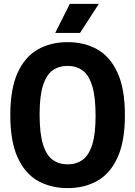

<svg xmlns="http://www.w3.org/2000/svg" viewBox="-20 -969 703 999"><path d="M331.7 9.7Q243 9.7 175.9 -28.7Q108.9 -67.2 71.2 -150.8Q33.6 -234.4 33.6 -370Q33.6 -505.6 71.2 -589.2Q108.9 -672.8 175.9 -711.3Q243 -749.7 331.7 -749.7Q420.5 -749.7 487.5 -711.3Q554.6 -672.8 592.2 -589.2Q629.9 -505.6 629.9 -370Q629.9 -234.4 592.2 -150.8Q554.6 -67.2 487.5 -28.7Q420.5 9.7 331.7 9.7ZM331.7 -113.9Q377.2 -113.9 409.8 -137.4Q442.3 -161 459.8 -216.1Q477.3 -271.3 477.3 -366.6Q477.3 -465.3 459.8 -521.9Q442.3 -578.5 409.8 -602.3Q377.2 -626.1 331.7 -626.1Q286.2 -626.1 253.7 -602.8Q221.1 -579.4 203.6 -524Q186.1 -468.7 186.1 -373.4Q186.1 -274.7 203.6 -218.1Q221.1 -161.5 253.7 -137.7Q286.2 -113.9 331.7 -113.9ZM267.2 -797.5 343.1 -948.9H494.2L396.3 -797.5Z"/></svg>

Font: Encode Sans Condensed Thin
Style: Regular
Weight: 100
Width: 3
Designer: Multiple Designers
Foundry: Impallari Type
Version: Version 3.002